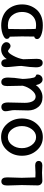

<svg xmlns="http://www.w3.org/2000/svg" viewBox="1364 -2170 820 3589"><g transform="rotate(-90 1774.5 -375.0)"><path d="M341 -122 478 -128Q516 -128 538.5 -110.5Q561 -93 561 -62Q561 -31 538.5 -12.5Q516 6 478 6L341 0L190 6Q153 6 128.5 -18Q104 -42 104 -82L110 -380L102 -651Q102 -760 178 -760Q254 -760 254 -651L246 -380Q246 -329 253 -124Q305 -122 341 -122Z M1006.5 -111Q1095 -111 1154 -191Q1213 -271 1213 -376.5Q1213 -482 1154.5 -560.5Q1096 -639 1006.5 -639Q917 -639 858.5 -560.5Q800 -482 800 -376.5Q800 -271 859 -191Q918 -111 1006.5 -111ZM1007.5 -765Q1156 -765 1255.5 -651.5Q1355 -538 1355 -375.5Q1355 -213 1255 -99Q1155 15 1006.5 15Q858 15 758 -99Q658 -213 658 -375.5Q658 -538 758.5 -651.5Q859 -765 1007.5 -765Z M1967 -359 1961 -653Q1961 -761 2036 -761Q2120 -761 2120 -634Q2120 -534 2094 -363Q2094 -309 2105 -224Q2116 -139 2135 -126Q2153 -114 2161 -111Q2169 -108 2172 -106Q2177 -101 2177 -86Q2177 -48 2151 -19Q2125 10 2083.5 10Q2042 10 2015 -25.5Q1988 -61 1978 -116Q1946 -64 1885 -27.5Q1824 9 1753 9Q1635 9 1570 -69.5Q1505 -148 1505 -261L1511 -516Q1511 -557 1500.5 -604.5Q1490 -652 1490 -684.5Q1490 -717 1512.5 -738.5Q1535 -760 1571 -760Q1654 -760 1654 -634L1647 -323Q1647 -231 1677 -175Q1707 -119 1765 -119Q1823 -119 1883 -191.5Q1943 -264 1967 -359Z M2462 -352Q2462 -352 2470 -96Q2470 12 2395 12Q2311 12 2311 -115Q2311 -205 2337 -386Q2337 -433 2326 -529Q2315 -625 2315 -669.5Q2315 -714 2335 -737.5Q2355 -761 2390.5 -761Q2426 -761 2445.5 -734Q2465 -707 2465 -659Q2496 -706 2542.5 -735Q2589 -764 2648 -764Q2707 -764 2744 -734Q2781 -704 2781 -668.5Q2781 -633 2759 -611Q2737 -589 2710 -589Q2683 -589 2654.5 -612.5Q2626 -636 2616 -636Q2581 -636 2529 -540.5Q2477 -445 2462 -352Z M2889 -375 2884 -603Q2843 -615 2843 -660Q2843 -690 2886.5 -715Q2930 -740 2986 -751.5Q3042 -763 3092 -763Q3190 -763 3267.5 -730Q3345 -697 3392 -642Q3487 -529 3487 -372Q3487 -221 3395 -108Q3350 -52 3274.5 -18.5Q3199 15 3095 15Q2991 15 2915 -15Q2839 -45 2839 -90Q2839 -135 2886 -146ZM3346 -376Q3346 -484 3280.5 -561Q3215 -638 3092 -638Q3058 -638 3028 -629Q3025 -568 3025 -379Q3025 -190 3029 -118Q3061 -111 3101 -111Q3182 -111 3239 -150Q3346 -225 3346 -376Z"/></g></svg>

Font: Delius Unicase
Style: Bold
Weight: 700
Designer: Natalia Raices
Foundry: Natalia Raices
Version: Version 1.001